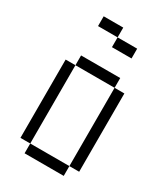

<svg xmlns="http://www.w3.org/2000/svg" viewBox="-213 -969 925 1062"><g transform="rotate(30 250.0 -437.5)"><path d="M375 -750V-812.5H250V-750ZM125 -62.5V0H375V-62.5ZM125 -62.5Q125 -62.5 125 -562.5H62.5Q62.5 -562.5 62.5 -62.5ZM375 -62.5H437.5Q437.5 -62.5 437.5 -562.5H375Q375 -562.5 375 -62.5ZM125 -562.5H375V-625H125ZM250 -812.5V-875H125V-812.5Z"/></g></svg>

Font: UnifontExMono
Style: Regular
Weight: 500
Version: Version 15.0.06